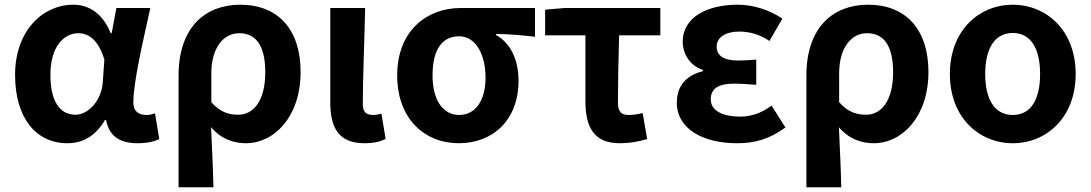

<svg xmlns="http://www.w3.org/2000/svg" viewBox="-20 -594 4630 815"><path d="M266 14C334 14 387 -19 426 -85H430C444 -14 490 14 565 14C607 14 637 6 656 -4L638 -113C625 -108 612 -106 601 -106C569 -106 546 -121 546 -159C546 -248 589 -426 618 -560H474L454 -453H450C415 -539 356 -574 291 -574C161 -574 44 -463 44 -276C44 -93 133 14 266 14ZM300 -107C235 -107 194 -162 194 -277C194 -398 253 -453 312 -453C359 -453 398 -422 423 -341L416 -242C410 -168 356 -107 300 -107Z M738 201H886C884 114 880 37 876 -54C919 -3 973 14 1024 14C1143 14 1256 -97 1256 -289C1256 -468 1161 -574 1000 -574C852 -574 738 -479 738 -273ZM992 -107C954 -107 916 -116 877 -160V-283C877 -390 928 -453 995 -453C1071 -453 1106 -394 1106 -287C1106 -165 1055 -107 992 -107Z M1527 14C1571 14 1595 6 1617 -4L1599 -112C1587 -108 1574 -106 1565 -106C1535 -106 1520 -117 1520 -153C1520 -257 1527 -424 1530 -560H1382V-159C1382 -54 1416 14 1527 14Z M1927 14C2074 14 2181 -86 2181 -251C2181 -342 2146 -412 2086 -445V-450C2146 -449 2189 -445 2251 -438V-560H1934C1796 -560 1666 -467 1666 -274C1666 -88 1784 14 1927 14ZM1929 -106C1861 -106 1816 -168 1816 -274C1816 -391 1862 -440 1929 -440C2001 -440 2041 -360 2041 -265C2041 -165 1997 -106 1929 -106Z M2610 14C2655 14 2695 6 2727 -4L2708 -114C2684 -108 2667 -106 2647 -106C2620 -106 2603 -118 2603 -158C2603 -236 2605 -340 2608 -444H2783V-560H2376L2294 -553V-444H2465V-164C2465 -55 2501 14 2610 14Z M3108 14C3180 14 3243 -1 3314 -53L3255 -146C3210 -111 3162 -99 3123 -99C3042 -99 2997 -127 2997 -172C2997 -218 3029 -239 3096 -239C3126 -239 3158 -236 3190 -234V-341C3164 -339 3137 -337 3114 -337C3052 -337 3022 -358 3022 -396C3022 -436 3061 -460 3118 -460C3163 -460 3207 -447 3246 -420L3301 -515C3246 -552 3178 -574 3111 -574C2988 -574 2878 -525 2878 -416C2878 -369 2906 -316 2964 -297V-292C2898 -275 2853 -235 2853 -158C2853 -46 2966 14 3108 14Z M3403 201H3551C3549 114 3545 37 3541 -54C3584 -3 3638 14 3689 14C3808 14 3921 -97 3921 -289C3921 -468 3826 -574 3665 -574C3517 -574 3403 -479 3403 -273ZM3657 -107C3619 -107 3581 -116 3542 -160V-283C3542 -390 3593 -453 3660 -453C3736 -453 3771 -394 3771 -287C3771 -165 3720 -107 3657 -107Z M4279 14C4421 14 4546 -94 4546 -280C4546 -466 4421 -574 4279 -574C4137 -574 4012 -466 4012 -280C4012 -94 4137 14 4279 14ZM4279 -106C4201 -106 4162 -173 4162 -280C4162 -386 4201 -454 4279 -454C4357 -454 4395 -386 4395 -280C4395 -173 4357 -106 4279 -106Z"/></svg>

Font: Noto Sans JP
Style: Bold
Weight: 700
Designer: Ryoko NISHIZUKA  (kana, bopomofo & ideographs); Paul D. Hunt (Latin, Greek & Cyrillic); Sandoll Communications , Soo-you
Foundry: Adobe
Version: Version 2.002;hotconv 1.0.116;makeotfexe 2.5.65601